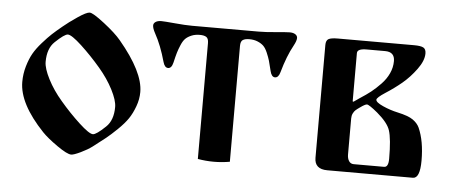

<svg xmlns="http://www.w3.org/2000/svg" viewBox="-41 -563 1573 671"><g transform="rotate(5 746.0 -227.0)"><path d="M35.2 -214.8Q35.2 -243.2 43 -269.8Q50.8 -296.4 61.5 -315.4Q72.3 -334.5 91.1 -355.7Q109.9 -377 123.3 -389.4Q136.7 -401.9 158.7 -419.9Q177.2 -435.5 207.5 -456.1Q237.8 -476.6 249 -476.6Q260.7 -476.6 301.5 -444.8Q342.3 -413.1 361.8 -389.6Q449.2 -285.6 449.2 -215.3Q449.2 -189.9 439.9 -164.8Q430.7 -139.6 418 -120.8Q405.3 -102.1 382.6 -80.1Q359.9 -58.1 343.3 -44.9Q326.7 -31.7 299.8 -11.2Q284.2 0.5 260.3 12Q236.3 23.4 227.5 23.4Q213.4 23.4 177.5 -1.7Q141.6 -26.9 123.5 -45.9Q35.2 -138.7 35.2 -214.8ZM110.4 -292Q110.4 -269 129.4 -231.9Q148.4 -194.8 178.7 -159.7Q211.9 -120.6 247.8 -87.4Q283.7 -54.2 296.9 -54.2Q308.6 -54.2 340.8 -85Q366.2 -108.9 366.2 -155.8Q366.2 -178.7 347.2 -215.8Q328.1 -252.9 297.9 -288.1Q264.6 -327.1 228.8 -360.4Q192.9 -393.6 179.7 -393.6Q168 -393.6 135.7 -362.8Q110.4 -338.9 110.4 -292Z M473.6 -451.2Q473.6 -459 481 -463.9Q488.3 -468.8 501 -468.8Q510.7 -468.8 549.3 -465.3Q585.4 -461.9 609.4 -461.9H842.8Q867.2 -461.9 902.8 -465.3Q941.4 -468.8 951.2 -468.8Q963.9 -468.8 971.2 -463.9Q978.5 -459 978.5 -451.2Q978.5 -441.4 969.2 -424.3Q947.3 -384.8 931.2 -327.1Q925.8 -307.6 913.6 -307.6Q901.4 -307.6 896.5 -328.1Q891.1 -351.1 887.5 -363.5Q883.8 -376 877.2 -391.4Q870.6 -406.7 862.8 -414.3Q855 -421.9 842.3 -427.2Q829.6 -432.6 813 -432.6Q797.9 -432.6 790 -427.5Q782.2 -422.4 782.2 -406.2V0Q754.4 4.9 726.1 4.9Q697.8 4.9 669.9 0V-406.2Q669.9 -422.4 662.1 -427.5Q654.3 -432.6 639.2 -432.6Q622.6 -432.6 609.9 -427.2Q597.2 -421.9 589.4 -414.3Q581.5 -406.7 575 -391.4Q568.4 -376 564.7 -363.5Q561 -351.1 555.7 -328.1Q550.8 -307.6 538.6 -307.6Q526.4 -307.6 521 -327.1Q504.9 -384.8 482.9 -424.3Q473.6 -441.4 473.6 -451.2Z M1079.1 -40V-435.5Q1079.1 -451.7 1088.1 -456.8Q1097.2 -461.9 1120.6 -461.9H1387.7Q1411.6 -461.9 1420.9 -456.8Q1430.2 -451.7 1430.2 -436.5Q1430.2 -411.1 1407.7 -380.6Q1385.3 -350.1 1358.9 -328.1Q1332.5 -306.2 1302.7 -287.1Q1273.4 -268.1 1273.4 -260.7Q1273.4 -251.5 1299.1 -240Q1324.7 -228.5 1351.6 -222.7Q1389.6 -214.4 1405.8 -202.9Q1421.9 -191.4 1428.7 -176.8Q1449.2 -130.9 1449.2 -62.5Q1449.2 0 1424.3 0H1124Q1079.1 0 1079.1 -40ZM1191.4 -61.5Q1191.4 -47.4 1197.3 -38.3Q1203.1 -29.3 1214.4 -29.3H1320.8Q1335.9 -29.3 1335.9 -58.6Q1335.9 -128.9 1326.2 -158.2Q1317.9 -184.1 1279.8 -216.3Q1249.5 -241.2 1242.2 -241.2Q1235.8 -241.2 1218.3 -228.5Q1208.5 -221.7 1203.9 -217.5Q1199.2 -213.4 1195.3 -205.6Q1191.4 -197.8 1191.4 -188ZM1191.4 -247.6 1194.3 -246.6Q1208.5 -256.8 1215.3 -261.2Q1236.8 -274.9 1253.2 -287.8Q1269.5 -300.8 1286.6 -318.6Q1303.7 -336.4 1313.2 -357.2Q1322.8 -377.9 1322.8 -400.4Q1322.8 -432.6 1289.1 -432.6H1224.1Q1191.4 -432.6 1191.4 -417Z"/></g></svg>

Font: Monomachus
Style: Medium
Weight: 500
Designer: Alexey Kryukov
Version: Version 1.0